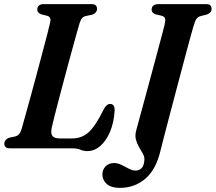

<svg xmlns="http://www.w3.org/2000/svg" viewBox="-20 -720 1047 932"><path d="M328.5 0H29Q12.5 0 6.5 -6.8Q0.5 -13.5 1 -23.5Q1.5 -34 8 -41Q14.5 -48 24.5 -51.5L53 -57.5Q66.5 -61 73.5 -70Q80.5 -79 86 -97.5Q92 -119 103.2 -159.5Q114.5 -200 128.8 -251.8Q143 -303.5 157.8 -358.8Q172.5 -414 186 -465Q199.5 -516 209.8 -555Q220 -594 224 -613.5Q229 -637 210 -643L180 -650.5Q161 -658 161 -673Q161 -700 193 -700H424Q439.5 -700 445.2 -693.5Q451 -687 451 -677Q451 -666.5 444.5 -659.5Q438 -652.5 428.5 -649L395.5 -642Q384.5 -639 378 -631.5Q371.5 -624 366 -606.5Q358.5 -580.5 346.5 -537.8Q334.5 -495 320.5 -443.2Q306.5 -391.5 292.2 -338Q278 -284.5 265.2 -236.2Q252.5 -188 243.5 -152Q234.5 -116 231 -99.5Q225 -71 235 -59.5Q245 -48 270.5 -48H330Q377 -48 410 -77.8Q443 -107.5 481 -184.5Q496 -215.5 514 -215.5Q537.5 -215.5 536.5 -183Q533 -125.5 514.5 -81.2Q496 -37 467.2 -11.8Q438.5 13.5 404 13.5Q385.5 13.5 370.8 6.8Q356 0 328.5 0ZM917.5 -587Q913.5 -574 902.2 -532.2Q891 -490.5 875 -431Q859 -371.5 841.5 -304.8Q824 -238 807.2 -174.8Q790.5 -111.5 777.5 -61.5Q764.5 -11.5 758.5 13.5Q737 103.5 685.2 147.8Q633.5 192 561.5 192Q519.5 192 498.2 173Q477 154 477 126.5Q477 104 492.2 87.8Q507.5 71.5 534.5 71.5Q552.5 71.5 570.5 80.8Q588.5 90 605.8 99Q623 108 638.5 108Q656.5 108 668.2 95.2Q680 82.5 681 53Q681 39 672.8 24.8Q664.5 10.5 654.8 -6.2Q645 -23 639.8 -42.5Q634.5 -62 641 -86.5Q644.5 -99.5 655 -137.8Q665.5 -176 679.8 -229Q694 -282 709.8 -340Q725.5 -398 739.8 -451.5Q754 -505 764.5 -544Q775 -583 778.5 -597.5Q784 -621.5 781.2 -630.5Q778.5 -639.5 764.5 -643.5L735 -650.5Q716 -657.5 716 -673Q716.5 -700 750 -700H979.5Q995.5 -700 1001.2 -693.8Q1007 -687.5 1007 -677Q1007 -666.5 1000.5 -659.8Q994 -653 984.5 -649.5L954 -642Q940.5 -637.5 933.5 -628Q926.5 -618.5 917.5 -587Z"/></svg>

Font: Fraunces 72pt S050 SemiBold
Style: Italic
Weight: 600
Italic angle: -16°
Version: Version 1.000; ttfautohint (v1.8.3)